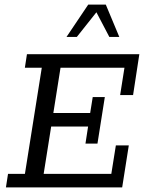

<svg xmlns="http://www.w3.org/2000/svg" viewBox="-20 -820 632 840"><path d="M5.9 0 15.1 -59.3H89L162.8 -523.7H88.8L97.9 -583H589.6L562.2 -404H505.6L524.5 -523.7H244.8L213.4 -325.7H374.5L385.7 -395.4H438.6L406.4 -191.7H353.9L365.4 -266.4H203.9L171 -59.3H467L486.9 -184H543.5L514.5 0ZM271 -658.5 366 -799.8H442.9L501.9 -658.5H458.3L401.8 -766.3L316.2 -658.5Z"/></svg>

Font: Rokkitt SemiBold
Style: Italic
Weight: 600
Italic angle: -9°
Designer: Vernon Adams
Foundry: Vernon Adams
Version: Version 3.103